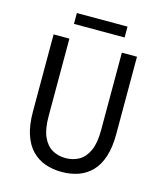

<svg xmlns="http://www.w3.org/2000/svg" viewBox="-118 -880 837 981"><g transform="rotate(15 300.0 -390.0)"><path d="M300.7 12Q252.5 12 212.2 -2.4Q171.9 -16.8 142.1 -47.5Q112.3 -78.2 95.9 -128Q79.5 -177.7 79.5 -248.2V-656.3H163V-245.9Q163 -178.1 181.2 -137.6Q199.4 -97.2 230.6 -79.3Q261.7 -61.4 300.7 -61.4Q340.7 -61.4 372.2 -79.3Q403.7 -97.2 422.1 -137.6Q440.5 -178.1 440.5 -245.9V-656.3H520.5V-248.2Q520.5 -177.7 504.5 -128Q488.5 -78.2 458.8 -47.5Q429.2 -16.8 389.1 -2.4Q348.9 12 300.7 12ZM166 -735V-792.4H434V-735Z"/></g></svg>

Font: Source Code Pro ExtraLight
Style: Regular
Weight: 200
Monospace: yes
Designer: Paul D. Hunt, Teo Tuominen
Foundry: Adobe
Version: Version 1.026;hotconv 1.1.0;makeotfexe 2.6.0